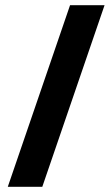

<svg xmlns="http://www.w3.org/2000/svg" viewBox="-20 -720 433 740"><path d="M250 -700H383L143 0H10Z"/></svg>

Font: Fivo Sans
Style: Regular
Weight: 700
Designer: Alexander Slobzheninov
Foundry: Alexander Slobzheninov
Version: 1.0